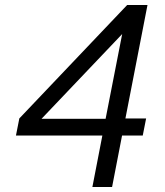

<svg xmlns="http://www.w3.org/2000/svg" viewBox="-20 -750 660 770"><path d="M429.5 0 469.5 -206.5H552.5L566 -275H483L571.5 -730H490L57.5 -275L44 -206.5H390.5L350.5 0ZM146.5 -273.5 470 -613.5 403.5 -273.5Z"/></svg>

Font: Monaspace Neon Light
Style: Italic
Weight: 300
Italic angle: -11°
Designer: Riley Cran & the Lettermatic Team
Foundry: Lettermatic
Version: Version 1.200 (Monaspace Neon)